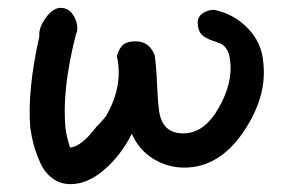

<svg xmlns="http://www.w3.org/2000/svg" viewBox="-20 -449 732 488"><path d="M159 19Q133 19 113 4Q93 -11 82 -36Q71 -61 65.5 -81.5Q60 -102 57 -124Q49 -218 80 -357Q78 -379 96.5 -404Q115 -429 134 -429Q152 -429 163 -415Q174 -401 176 -384Q178 -370 173 -362Q136 -216 147 -119Q150 -99 158 -74Q187 -76 226 -128Q229 -130 239.5 -142Q250 -154 250 -155Q294 -231 277 -307Q284 -329 294.5 -336.5Q305 -344 325 -344Q359 -344 373 -309Q377 -285 379 -238.5Q381 -192 384 -170Q391 -110 446 -110Q499 -110 535.5 -174Q572 -238 565 -294Q561 -334 533 -341H534Q521 -345 516 -347Q511 -349 502 -354Q493 -359 488.5 -366.5Q484 -374 483 -385Q480 -404 493.5 -414Q507 -424 524 -424Q574 -414 609.5 -377.5Q645 -341 649 -292Q660 -204 598.5 -113.5Q537 -23 448 -23Q406 -23 369.5 -45.5Q333 -68 315 -109Q288 -55 245.5 -18Q203 19 159 19ZM226 -128 227 -129Z"/></svg>

Font: Excalifont
Style: Regular
Weight: 400
Designer: Your Own Font Foundry (Virgil); Ján Filípek / DizajnDesign (Excalifont, modifications)
Foundry: Your Own Font Foundry (Virgil); Ján Filípek / DizajnDesign (Excalifont, modifications)
Version: Version 1.000;Glyphs 3.2 (3227)